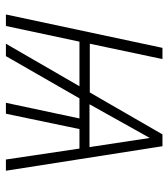

<svg xmlns="http://www.w3.org/2000/svg" viewBox="20 -590 570 650"><g transform="rotate(90 305.0 -265.0)"><path d="M29 0 142 -530H180L128 -284H293L435 -530H475L558 0H520L483 -249H417L365 0H328L381 -249H313L170 0H128L272 -249H121L68 0ZM333 -283H478L447 -487Z"/></g></svg>

Font: Noto Sans Disp ExtLt
Style: Italic
Weight: 200
Italic angle: -12°
Designer: Monotype Design Team
Foundry: Monotype Imaging Inc.
Version: Version 2.000;GOOG;noto-source:20170915:90ef993387c0